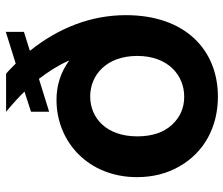

<svg xmlns="http://www.w3.org/2000/svg" viewBox="-76 -706 789 678"><g transform="rotate(-90 319.0 -366.5)"><path d="M71 -128C120 -41 210 8 317 8C482 8 605 -107 605 -317C605 -440 560 -555 479 -656L546 -677V-741L434 -706C419 -721 407 -733 398 -740H264C295 -714 319 -692 335 -675L264 -652V-588L380 -624C407 -589 429 -554 445 -517C404 -547 357 -562 306 -562C156 -562 33 -448 33 -278C33 -221 46 -171 71 -128ZM177 -277C177 -386 242 -443 318 -443C393 -443 461 -386 461 -277C461 -168 393 -111 317 -111C278 -111 245 -125 218 -154C191 -183 177 -224 177 -277Z"/></g></svg>

Font: Poppins SemiBold
Style: Regular
Weight: 600
Designer: Ninad Kale (Devanagari), Jonny Pinhorn (Latin)
Foundry: Indian Type Foundry
Version: 4.004